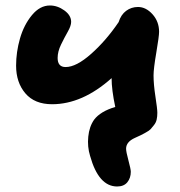

<svg xmlns="http://www.w3.org/2000/svg" viewBox="-20 -511 651 693"><path d="M168 -134.8Q105 -134.8 71.5 -174.1Q38.1 -213.4 38.1 -273.9Q38.1 -323.2 52.2 -372.3Q66.4 -421.4 95.2 -456.3Q124 -491.2 160.2 -491.2Q187.5 -491.2 212.2 -473.4Q236.8 -455.6 236.8 -432.1Q236.8 -418 224.6 -396.5Q212.4 -375 200.2 -349.9Q188 -324.7 188 -301.8Q188 -269 216.8 -269Q255.4 -269 309.1 -316.7Q362.8 -364.3 408.2 -431.2Q416.5 -458 435.3 -471.9Q454.1 -485.8 478 -485.8Q506.8 -485.8 530.5 -459.5Q554.2 -433.1 554.2 -396Q554.2 -380.4 544.2 -321.5Q534.2 -262.7 534.2 -238.8Q534.2 -207 541 -162.4Q547.9 -117.7 547.9 -104Q547.9 -90.3 545.4 -79.3Q543 -68.4 535.6 -59.3Q528.3 -50.3 523.7 -44.9Q519 -39.6 505.9 -32.5Q492.7 -25.4 487.8 -22.9Q482.9 -20.5 466.8 -13.2Q435.1 1 435.1 25.9Q435.1 36.6 443.6 68.1Q452.1 99.6 452.1 108.9Q452.1 131.3 439.7 146.7Q427.2 162.1 402.8 162.1Q335.9 162.1 305.2 51.8Q294.9 18.6 298.6 -17.8Q302.2 -54.2 319.8 -79.1Q342.3 -108.9 396 -125Q382.8 -187 382.8 -229Q277.3 -134.8 168 -134.8Z"/></svg>

Font: Shantell Sans Irregular
Style: Bold
Weight: 700
Designer: Stephen Nixon, Anya Danilova, Shantell Martin
Foundry: Arrow Type
Version: Version 1.006;[9816181b4]